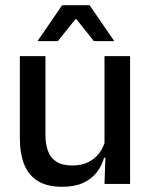

<svg xmlns="http://www.w3.org/2000/svg" viewBox="-20 -704 580 735"><path d="M56 -489H154V-187Q154 -152 163.8 -125.8Q173.5 -99.5 196 -85Q218.5 -70.5 256.5 -70.5Q292.5 -70.5 318.2 -83.5Q344 -96.5 360.5 -118.8Q377 -141 383.5 -168.5L399.5 -100.5H378.5Q370 -70 350.5 -44.5Q331 -19 298.5 -4Q266 11 218 11Q161 11 125.2 -10.8Q89.5 -32.5 72.8 -74.2Q56 -116 56 -176ZM380 -489H478V0H380L384 -114.5L380 -120.5ZM124.5 -548 218 -684H323L416.5 -548V-546.5H339.5L272.5 -630.5H268.5L201.5 -546.5H124.5Z"/></svg>

Font: Anek Malayalam Medium Medium
Style: Regular
Weight: 500
Version: Version 1.003